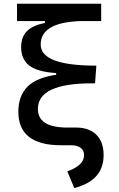

<svg xmlns="http://www.w3.org/2000/svg" viewBox="-20 -752 626 1007"><path d="M299.8 9.8Q188 9.8 132.1 -34.2Q76.2 -78.1 76.2 -166Q76.2 -249 124.5 -297.9Q172.9 -346.7 287.1 -361.8L485.4 -407.7L478.5 -314.9H462.9Q320.3 -314.9 249.5 -281.5Q178.7 -248 178.7 -180.7Q178.7 -131.8 217.3 -107.4Q255.9 -83 332.5 -83H378.9L352.5 9.8ZM369.6 234.4 333 146.5Q374.5 132.3 397.7 111.1Q420.9 89.8 420.9 61.5Q420.9 37.1 403.1 23.4Q385.3 9.8 352.5 9.8L378.9 -83Q447.8 -83 485.6 -45.2Q523.4 -7.3 523.4 61.5Q523.4 128.4 485.1 171.4Q446.8 214.4 369.6 234.4ZM274.4 -314.9V-368.7Q173.8 -375.5 132.3 -409.2Q90.8 -442.9 90.8 -503.9Q90.8 -558.6 122.1 -589.4Q153.3 -620.1 215.8 -631.3V-666.5L431.6 -642.1Q312.5 -642.1 252.9 -611.3Q193.4 -580.6 193.4 -518.6Q193.4 -462.9 266.1 -435.3Q338.9 -407.7 485.4 -407.7L478.5 -314.9ZM69.3 -641.6V-732.4H510.7V-641.6Z"/></svg>

Font: Cascadia Code
Style: Regular
Weight: 400
Monospace: yes
Designer: Aaron Bell
Foundry: Saja Typeworks
Version: Version 2106.017